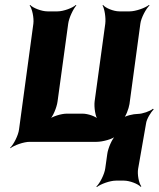

<svg xmlns="http://www.w3.org/2000/svg" viewBox="-20 -574 642 777"><path d="M115 -478 57 -50C54 -26 35 11 21 24L22 26C37 14 76 0 100 0H371C395 0 436 -11 450 -24L449 -26C434 -14 417 26 414 50L406 107C403 131 384 168 370 181L372 183C387 171 425 157 449 157H482C504 157 539 170 549 182L552 180C542 168 535 131 539 109L571 -74C573 -92 591 -121 602 -131L599 -134C588 -124 556 -113 538 -113C519 -113 486 -105 475 -95L478 -92C489 -102 501 -134 504 -153L548 -478C551 -502 571 -539 585 -552L583 -554C568 -542 529 -528 505 -528H463C439 -528 406 -542 397 -554L395 -552C403 -539 409 -502 406 -478L363 -164C360 -140 366 -100 377 -88L379 -90C369 -103 335 -114 315 -114H249C229 -114 191 -103 177 -90L179 -88C194 -100 210 -140 213 -164L256 -478C259 -502 277 -539 289 -552L287 -554C274 -542 237 -528 213 -528H172C148 -528 113 -542 102 -554L100 -552C110 -539 118 -502 115 -478Z"/></svg>

Font: Asimov
Style: EdgeNarIt
Weight: 500
Designer: Google
Version: Version 2.000980: 2014